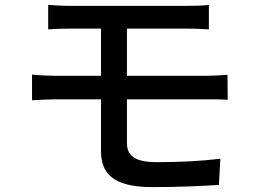

<svg xmlns="http://www.w3.org/2000/svg" viewBox="-20 -741 1040 785"><path d="M111 -436V-331C140 -333 185 -335 212 -335H393V-124C393 -34 439 24 604 24C699 24 802 20 875 15L881 -92C798 -82 713 -78 621 -78C534 -78 499 -103 499 -156V-335H823C845 -335 885 -335 911 -333L910 -435C886 -433 842 -431 821 -431H499V-624H748C784 -624 809 -622 834 -621V-721C811 -718 781 -717 748 -717C668 -717 347 -717 270 -717C235 -717 205 -719 177 -721V-621C205 -623 235 -624 270 -624H393V-431H212C183 -431 139 -433 111 -436Z"/></svg>

Font: Noto Sans TC Medium
Style: Regular
Weight: 500
Designer: Ryoko NISHIZUKA 西塚涼子 (kana, bopomofo & ideographs); Paul D. Hunt (Latin, Greek & Cyrillic); Sandoll Communications 산돌커뮤니
Foundry: Adobe
Version: Version 2.004;hotconv 1.0.118;makeotfexe 2.5.65603